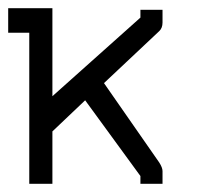

<svg xmlns="http://www.w3.org/2000/svg" viewBox="-20 -498 526 469"><path d="M0 -448V-478H51.5H57.5H108V-263L323 -455V-474H377V-443Q377 -429.5 369 -422L234 -295L369 -101Q377 -88.5 377 -80V-49H323V-68L188 -253L108 -177V-49H51.5V-418H0Z"/></svg>

Font: 3270 Nerd Font Mono SemCond
Style: Regular
Weight: 400
Monospace: yes
Version: Version 3.0.1;Nerd Fonts 3.1.1